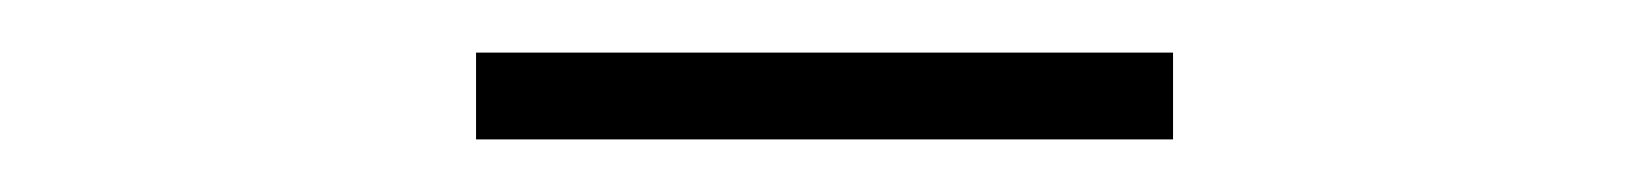

<svg xmlns="http://www.w3.org/2000/svg" viewBox="-20 -722 626 73"><path d="M161 -669V-702H426V-669Z"/></svg>

Font: Noto Sans HK Thin Thin
Style: Regular
Weight: 250
Version: Version 2.004-H2;hotconv 1.0.118;makeotfexe 2.5.65603